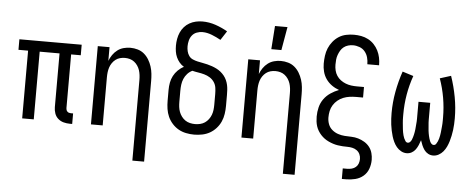

<svg xmlns="http://www.w3.org/2000/svg" viewBox="-58 -906 3116 1271"><g transform="rotate(5 1500.0 -270.0)"><path d="M424 8Q403 8 382.5 2.5Q362 -3 346 -17Q330 -31 323 -51.5Q316 -72 316 -93V-450H184V0H107V-450H43V-520H457V-450H393V-93Q393 -87 395 -81Q397 -75 401.5 -70.5Q406 -66 412 -64Q418 -62 424 -62H440V8Z M858 215V-320Q858 -337 856 -353.5Q854 -370 849 -385.5Q844 -401 834.5 -415Q825 -429 812 -439Q799 -449 783 -453.5Q767 -458 750 -458Q733 -458 717 -453.5Q701 -449 688 -439Q675 -429 665.5 -415Q656 -401 651 -385.5Q646 -370 644 -353.5Q642 -337 642 -320V0H564V-520H642V-429Q650 -450 663 -469Q676 -488 694.5 -502Q713 -516 735.5 -522Q758 -528 780 -528Q805 -528 829 -521Q853 -514 871.5 -498.5Q890 -483 903 -461.5Q916 -440 923.5 -416.5Q931 -393 933.5 -368.5Q936 -344 936 -320V215Z M1250 8Q1223 8 1196 2.5Q1169 -3 1146 -16Q1123 -29 1104.5 -49.5Q1086 -70 1075 -94.5Q1064 -119 1060 -146Q1056 -173 1056 -200V-272Q1056 -297 1060.5 -321Q1065 -345 1076 -366Q1087 -387 1104.5 -404.5Q1122 -422 1144 -433Q1127 -443 1114 -458.5Q1101 -474 1093 -492Q1085 -510 1082 -529.5Q1079 -549 1079 -569Q1079 -591 1083 -613.5Q1087 -636 1096 -656.5Q1105 -677 1120 -694Q1135 -711 1154.5 -722Q1174 -733 1196 -738Q1218 -743 1240 -743Q1285 -743 1327.5 -728.5Q1370 -714 1408 -692L1369 -632Q1355 -640 1340 -647Q1325 -654 1310 -660Q1295 -666 1279 -669.5Q1263 -673 1247 -673Q1227 -673 1208.5 -666Q1190 -659 1178 -644Q1166 -629 1161 -609.5Q1156 -590 1156 -571Q1156 -554 1160 -537.5Q1164 -521 1173.5 -507.5Q1183 -494 1199 -487Q1215 -480 1231 -476.5Q1247 -473 1263.5 -470Q1280 -467 1296.5 -463Q1313 -459 1328.5 -453.5Q1344 -448 1359 -440.5Q1374 -433 1387 -422.5Q1400 -412 1410.5 -399Q1421 -386 1428 -370.5Q1435 -355 1438.5 -339Q1442 -323 1443 -306Q1444 -289 1444 -272V-200Q1444 -173 1440 -146Q1436 -119 1425 -94.5Q1414 -70 1395.5 -49.5Q1377 -29 1354 -16Q1331 -3 1304 2.5Q1277 8 1250 8ZM1250 -62Q1267 -62 1284 -66Q1301 -70 1315 -79.5Q1329 -89 1339.5 -103Q1350 -117 1356 -133Q1362 -149 1364 -166Q1366 -183 1366 -200V-272Q1366 -293 1363 -313.5Q1360 -334 1348.5 -351Q1337 -368 1319.5 -379Q1302 -390 1282 -395.5Q1262 -401 1242 -404Q1222 -407 1202 -412Q1183 -403 1169 -387.5Q1155 -372 1147 -353Q1139 -334 1136.5 -313.5Q1134 -293 1134 -272V-200Q1134 -183 1136 -166Q1138 -149 1144 -133Q1150 -117 1160.5 -103Q1171 -89 1185 -79.5Q1199 -70 1216 -66Q1233 -62 1250 -62Z M1710 -600 1721 -755H1804L1777 -600ZM1858 215V-320Q1858 -337 1856 -353.5Q1854 -370 1849 -385.5Q1844 -401 1834.5 -415Q1825 -429 1812 -439Q1799 -449 1783 -453.5Q1767 -458 1750 -458Q1733 -458 1717 -453.5Q1701 -449 1688 -439Q1675 -429 1665.5 -415Q1656 -401 1651 -385.5Q1646 -370 1644 -353.5Q1642 -337 1642 -320V0H1564V-520H1642V-429Q1650 -450 1663 -469Q1676 -488 1694.5 -502Q1713 -516 1735.5 -522Q1758 -528 1780 -528Q1805 -528 1829 -521Q1853 -514 1871.5 -498.5Q1890 -483 1903 -461.5Q1916 -440 1923.5 -416.5Q1931 -393 1933.5 -368.5Q1936 -344 1936 -320V215Z M2250 215V145H2279Q2295 145 2310 141Q2325 137 2336.5 127Q2348 117 2353 102.5Q2358 88 2358 73Q2358 56 2351 41Q2344 26 2330.5 16.5Q2317 7 2301 3.5Q2285 0 2268.5 0Q2252 0 2236 -1Q2220 -2 2204 -4.5Q2188 -7 2172.5 -12Q2157 -17 2142 -24Q2127 -31 2114 -40.5Q2101 -50 2090 -62Q2079 -74 2070.5 -88Q2062 -102 2057 -117.5Q2052 -133 2050 -149.5Q2048 -166 2048 -182Q2048 -213 2055.5 -243.5Q2063 -274 2081 -299Q2099 -324 2125 -341.5Q2151 -359 2180 -370Q2154 -379 2131.5 -395Q2109 -411 2093.5 -433Q2078 -455 2071 -481.5Q2064 -508 2064 -535Q2064 -561 2067.5 -587.5Q2071 -614 2081 -638Q2091 -662 2108 -683Q2125 -704 2147 -718Q2169 -732 2195 -737.5Q2221 -743 2247 -743Q2272 -743 2296 -738.5Q2320 -734 2342 -722.5Q2364 -711 2381 -693Q2398 -675 2409 -653Q2420 -631 2425 -607Q2430 -583 2430 -558V-556H2352V-557Q2352 -580 2346 -601.5Q2340 -623 2326 -640Q2312 -657 2290.5 -665Q2269 -673 2247 -673Q2231 -673 2215 -668.5Q2199 -664 2186 -654Q2173 -644 2164.5 -629.5Q2156 -615 2150.5 -599.5Q2145 -584 2143.5 -568Q2142 -552 2142 -535Q2142 -516 2146.5 -497Q2151 -478 2161.5 -462Q2172 -446 2187.5 -434.5Q2203 -423 2221 -416Q2239 -409 2258 -406.5Q2277 -404 2297 -404H2343V-334H2297Q2275 -334 2253.5 -331Q2232 -328 2212 -320Q2192 -312 2175 -298Q2158 -284 2146.5 -265.5Q2135 -247 2130.5 -226Q2126 -205 2126 -183Q2126 -160 2134 -138.5Q2142 -117 2159.5 -102Q2177 -87 2199 -79.5Q2221 -72 2244 -70.5Q2267 -69 2289.5 -68.5Q2312 -68 2334 -61.5Q2356 -55 2376 -43Q2396 -31 2410 -13Q2424 5 2430 27.5Q2436 50 2436 72Q2436 103 2425.5 132Q2415 161 2392 180.5Q2369 200 2339 207.5Q2309 215 2279 215Z M2662 8Q2643 8 2625.5 -1.5Q2608 -11 2595.5 -26Q2583 -41 2574.5 -59Q2566 -77 2560.5 -95.5Q2555 -114 2551 -133Q2547 -152 2544.5 -171.5Q2542 -191 2541 -210.5Q2540 -230 2540 -249Q2540 -320 2553 -390.5Q2566 -461 2589 -528L2662 -505Q2640 -443 2629 -378.5Q2618 -314 2618 -248Q2618 -238 2618 -228Q2618 -218 2618.5 -208Q2619 -198 2620 -188Q2621 -178 2622 -168Q2623 -158 2624 -148Q2625 -138 2627 -128Q2629 -118 2631.5 -108Q2634 -98 2638 -89Q2642 -80 2648 -71Q2654 -62 2665 -62Q2673 -62 2679.5 -69Q2686 -76 2689.5 -84.5Q2693 -93 2695.5 -101.5Q2698 -110 2700 -118.5Q2702 -127 2703.5 -136Q2705 -145 2706 -153.5Q2707 -162 2707.5 -171Q2708 -180 2709 -189Q2710 -198 2710.5 -207Q2711 -216 2711 -224.5Q2711 -233 2711 -242Q2711 -251 2711 -260V-338H2789V-260Q2789 -251 2789 -242Q2789 -233 2789 -224.5Q2789 -216 2789.5 -207Q2790 -198 2791 -189Q2792 -180 2792.5 -171Q2793 -162 2794 -153.5Q2795 -145 2796.5 -136Q2798 -127 2800 -118.5Q2802 -110 2804.5 -101.5Q2807 -93 2810.5 -84.5Q2814 -76 2820.5 -69Q2827 -62 2835 -62Q2846 -62 2852 -71Q2858 -80 2862 -89Q2866 -98 2868.5 -108Q2871 -118 2873 -128Q2875 -138 2876 -148Q2877 -158 2878 -168Q2879 -178 2880 -188Q2881 -198 2881.5 -208Q2882 -218 2882 -228Q2882 -238 2882 -248Q2882 -314 2871 -378.5Q2860 -443 2838 -505L2911 -528Q2934 -461 2947 -390.5Q2960 -320 2960 -249Q2960 -230 2959 -210.5Q2958 -191 2955.5 -171.5Q2953 -152 2949 -133Q2945 -114 2939.5 -95.5Q2934 -77 2925.5 -59Q2917 -41 2904.5 -26Q2892 -11 2874.5 -1.5Q2857 8 2838 8Q2820 8 2804.5 -0.5Q2789 -9 2779 -23Q2769 -37 2762 -53.5Q2755 -70 2750 -86Q2745 -70 2738 -53.5Q2731 -37 2721 -23Q2711 -9 2695.5 -0.5Q2680 8 2662 8Z"/></g></svg>

Font: Iosevka Algr
Style: Regular
Weight: 400
Monospace: yes
Designer: Belleve Invis
Foundry: Belleve Invis
Version: Version 26.0.2; ttfautohint (v1.8.3)